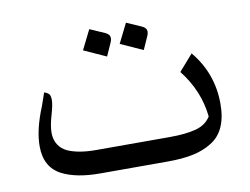

<svg xmlns="http://www.w3.org/2000/svg" viewBox="-62 -600 894 687"><g transform="rotate(-10 385.0 -256.5)"><path d="M504.9 -469.2Q504.9 -461.4 500.5 -452.6L480 -406.7L398.9 -443.4L434.1 -514.2L488.8 -490.2Q504.9 -482.9 504.9 -469.2ZM371.6 -469.2Q371.6 -461.4 367.2 -452.6L346.7 -406.7L265.6 -443.4L300.8 -514.2L355.5 -490.2Q371.6 -482.9 371.6 -469.2ZM53.2 -132.3Q53.2 -192.4 85.9 -271.5L102.5 -319.3Q114.7 -315.4 119.9 -309.3Q125 -303.2 125 -287.1Q125 -271 114.3 -234.1Q103.5 -197.3 103.5 -172.4Q103.5 -147.5 115.2 -128.9Q127 -110.4 148.9 -100.6Q188 -84 250 -84H518.6Q575.7 -84 612.5 -93.8Q649.4 -103.5 667.5 -132.3Q657.7 -227.5 595.2 -306.6L646.5 -365.2Q716.8 -280.3 716.8 -169.9Q716.8 -71.3 656.2 -34.2Q626 -15.1 587.4 -7.1Q548.8 1 495.6 1H249Q164.1 1 111.8 -25.4Q53.2 -55.7 53.2 -132.3Z"/></g></svg>

Font: VizhehAzad
Style: Regular
Weight: 400
Designer: damoon khanjanzadeh
Foundry: http://font-store.ir
Version: Version:0.0.3;RFB:1.2.5;Building:2016-04-04 21:25:54.909891